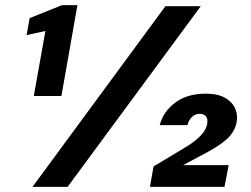

<svg xmlns="http://www.w3.org/2000/svg" viewBox="-20 -724 971 744"><path d="M111 -352 156 -604 83 -588 95 -654 220 -704H280L218 -352ZM106 0 621 -700H758L242 0ZM561 0 575 -79 708 -159Q739 -179 758.5 -199.5Q778 -220 783 -244Q786 -263 778 -273Q770 -283 754 -283Q737 -283 724.5 -271.5Q712 -260 706 -239H599Q612 -291 658.5 -326Q705 -361 777 -361Q824 -361 852 -345Q880 -329 891 -304Q902 -279 897 -251Q890 -213 858.5 -184.5Q827 -156 764 -124L689 -84H866L850 0Z"/></svg>

Font: DM Sans 28pt ExtraBold
Style: Italic
Weight: 800
Italic angle: -10°
Version: Version 4.004;gftools[0.9.30]